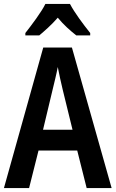

<svg xmlns="http://www.w3.org/2000/svg" viewBox="-20 -957 588 977"><path d="M336 -937H211C191 -896 142 -831 109 -789V-777H180C205 -798 242 -830 274 -867C304 -830 340 -799 368 -777H439V-789C403 -834 359 -893 336 -937ZM421 0H548L346 -715H200L0 0H128L176 -191H373ZM299 -501 349 -297H199L248 -502C255 -531 268 -583 274 -616C280 -582 290 -540 299 -501Z"/></svg>

Font: Noto Sans Gujarati UI Condensed SemiBold
Style: Regular
Weight: 600
Width: 3
Designer: Jelle Bosma - Monotype Design Team, Universal Thirst
Foundry: Monotype Imaging Inc.
Version: Version 2.106